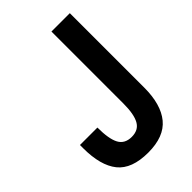

<svg xmlns="http://www.w3.org/2000/svg" viewBox="-232 -877 988 988"><g transform="rotate(-45 262.0 -383.5)"><path d="M334 -779.8H467.8V-238.8Q467.8 -115.7 414.8 -51.3Q361.8 13.2 246.1 13.2Q127 13.2 75.9 -50.3Q24.9 -113.8 24.9 -240.2V-263.2H151.9Q151.9 -180.2 172.4 -142.1Q192.9 -104 243.2 -104Q292.5 -104 313.2 -141.1Q334 -178.2 334 -255.9Z"/></g></svg>

Font: Cooper Hewitt
Style: Semibold
Weight: 709
Designer: Village Type and Design LLC
Foundry: Cooper Hewitt Smithsonian Design Museum
Version: 1.000